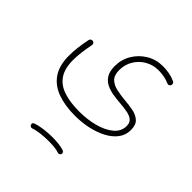

<svg xmlns="http://www.w3.org/2000/svg" viewBox="-208 -507 1125 1125"><g transform="rotate(45 355.0 55.5)"><path d="M75.2 1Q75.2 -63.5 92.3 -145.5Q93.8 -152.8 100.1 -156.7Q106.4 -160.6 113.3 -159.2Q120.1 -157.7 124.5 -152.1Q128.9 -146.5 127 -138.2Q119.1 -98.1 114.7 -63.2Q110.4 -28.3 110.4 2Q110.4 72.8 138.9 114Q167.5 155.3 221.2 172.6Q274.9 189.9 349.1 189.9Q417 189.9 475.6 174.1Q534.2 158.2 570.3 127.7Q606.4 97.2 606.4 53.2Q606.4 25.4 589.6 12Q572.8 -1.5 545.2 -6.6Q517.6 -11.7 484.9 -14.2Q454.1 -16.6 423.1 -21.5Q392.1 -26.4 366 -39.1Q339.8 -51.8 324 -77.1Q308.1 -102.5 308.1 -145.5Q308.1 -200.7 335.2 -245.8Q362.3 -291 407.7 -318.1Q453.1 -345.2 507.8 -345.2Q535.2 -345.2 561.5 -340.6Q587.9 -335.9 611.8 -324.7Q618.7 -322.3 621.3 -315.4Q624 -308.6 621.6 -301.8Q619.1 -295.4 613 -292Q606.9 -288.6 599.6 -291.5Q578.6 -301.3 554.9 -305.7Q531.2 -310.1 507.8 -310.1Q462.4 -310.1 425 -288.6Q387.7 -267.1 365.5 -230.2Q343.3 -193.4 343.3 -147.9Q343.3 -104.5 365 -84.2Q386.7 -64 420.7 -56.9Q454.6 -49.8 491.7 -46.4Q529.3 -43.5 563.5 -36.6Q597.7 -29.8 619.1 -10Q640.6 9.8 640.6 52.2Q640.6 94.2 616.2 126.5Q591.8 158.7 550 180.7Q508.3 202.6 456.3 213.9Q404.3 225.1 348.6 225.1Q265.6 225.1 204.1 202.6Q142.6 180.2 108.9 130.9Q75.2 81.5 75.2 1ZM204.1 444.3Q199.7 429.2 214.4 424.8Q240.2 415.5 275.9 411.1Q311.5 406.7 346.2 406.7Q375.5 406.7 400.9 409.9Q426.3 413.1 443.8 419.9Q449.7 422.9 452.1 429.2Q454.6 435.5 451.2 441.4Q448.2 446.3 443.1 448.7Q438 451.2 432.6 449.2Q418.5 443.8 395.3 441.2Q372.1 438.5 346.2 438.5Q312 438.5 279.1 442.4Q246.1 446.3 224.1 454.6Q217.8 456.5 212.2 453.1Q206.5 449.7 204.1 444.3Z"/></g></svg>

Font: Mikhak-DS2-FD ExtraLight
Style: Regular
Weight: 200
Designer: Amin Abedi
Version: Version 3.2